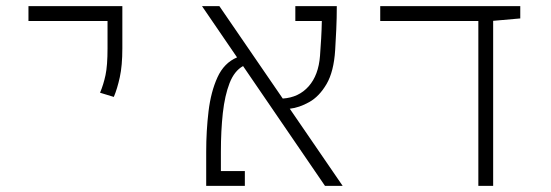

<svg xmlns="http://www.w3.org/2000/svg" viewBox="-20 -606 1798 626"><path d="M351.1 -290 306.2 -303.7Q317.4 -330.1 324 -361.1Q330.6 -392.1 330.6 -448.2V-537.6H72.8V-585.9H378.9V-448.2Q378.9 -392.1 370.6 -354.2Q362.3 -316.4 351.1 -290Z M1039.6 0 772.5 -390.6Q744.1 -375 728.5 -335Q712.9 -294.9 706.5 -237.3Q700.2 -179.7 700.2 -111.3V-48.3H778.3V0H652.3V-111.3Q652.3 -179.2 659.9 -242.9Q667.5 -306.6 689 -353.8Q710.4 -400.9 752.9 -418.9L638.7 -585.9H695.3L901.9 -284.7Q954.1 -288.1 986.3 -324.5Q1018.6 -360.8 1023.4 -424.3Q1025.4 -451.2 1027.1 -480.2Q1028.8 -509.3 1029.3 -537.6H942.9V-585.9H1078.1Q1078.1 -547.4 1076.4 -510.5Q1074.7 -473.6 1072.8 -442.9Q1068.4 -372.6 1044.7 -332Q1021 -291.5 988.3 -273.2Q955.6 -254.9 924.8 -251.5L1097.2 0Z M1539.6 0V-537.6H1219.7V-585.9H1676.3V-545.9L1587.9 -538.1V0Z"/></svg>

Font: Cascadia Mono NF ExtraLight
Style: Regular
Weight: 200
Monospace: yes
Designer: Aaron Bell
Foundry: Saja Typeworks
Version: Version 2404.023; ttfautohint (v1.8.4)